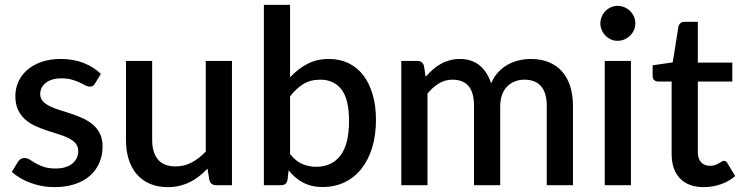

<svg xmlns="http://www.w3.org/2000/svg" viewBox="-20 -760 3045 788"><path d="M370 -417.5Q366 -410.5 361 -407.5Q356 -404.5 348.5 -404.5Q340 -404.5 330 -409.8Q320 -415 306.5 -421.5Q293 -428 274.8 -433.2Q256.5 -438.5 232 -438.5Q212 -438.5 195.8 -433.8Q179.5 -429 168.2 -420.2Q157 -411.5 151 -399.8Q145 -388 145 -374.5Q145 -356.5 156 -344.5Q167 -332.5 185 -323.8Q203 -315 226 -308Q249 -301 273 -293Q297 -285 320 -274.5Q343 -264 361 -248.8Q379 -233.5 390 -211.8Q401 -190 401 -159Q401 -123 388 -92.5Q375 -62 350 -39.5Q325 -17 287.8 -4.5Q250.5 8 202.5 8Q176 8 151.2 3.2Q126.5 -1.5 104.2 -9.8Q82 -18 62.8 -29.5Q43.5 -41 28.5 -54.5L53.5 -95.5Q58 -103 64.8 -107.2Q71.5 -111.5 81.5 -111.5Q92 -111.5 102.2 -104.8Q112.5 -98 126.2 -90Q140 -82 159.5 -75.2Q179 -68.5 208 -68.5Q232 -68.5 249.5 -74.2Q267 -80 278.5 -90Q290 -100 295.5 -112.8Q301 -125.5 301 -140Q301 -159.5 290 -172Q279 -184.5 260.8 -193.5Q242.5 -202.5 219.2 -209.5Q196 -216.5 172 -224.5Q148 -232.5 124.8 -243Q101.5 -253.5 83.2 -269.8Q65 -286 54 -309.2Q43 -332.5 43 -366Q43 -396.5 55.2 -424Q67.5 -451.5 91.2 -472.5Q115 -493.5 149.8 -505.8Q184.5 -518 230 -518Q281.5 -518 323.5 -501.5Q365.5 -485 394 -456.5Z M932 -510V0H867Q845.5 0 839.5 -20.5L831.5 -68Q815.5 -51 797.8 -37Q780 -23 760 -13Q740 -3 717.2 2.5Q694.5 8 668.5 8Q626.5 8 594.5 -6Q562.5 -20 540.8 -45.5Q519 -71 508 -106.8Q497 -142.5 497 -185.5V-510H604.5V-185.5Q604.5 -134 628.2 -105.5Q652 -77 700.5 -77Q736 -77 766.8 -93.2Q797.5 -109.5 824.5 -138V-510Z M1170.5 -128Q1193 -99 1219.8 -87.2Q1246.5 -75.5 1278 -75.5Q1341.5 -75.5 1377 -121.5Q1412.5 -167.5 1412.5 -264Q1412.5 -352 1381.8 -392.5Q1351 -433 1294 -433Q1254.5 -433 1225.2 -415.2Q1196 -397.5 1170.5 -364.5ZM1170.5 -442.5Q1202 -477 1241 -497.5Q1280 -518 1330 -518Q1374.5 -518 1410.2 -500.8Q1446 -483.5 1471 -451Q1496 -418.5 1509.5 -372.2Q1523 -326 1523 -268Q1523 -206 1507.8 -155.2Q1492.5 -104.5 1464 -68.2Q1435.5 -32 1395 -12.2Q1354.5 7.5 1304.5 7.5Q1280 7.5 1260 2.8Q1240 -2 1223 -11Q1206 -20 1191.8 -32.5Q1177.5 -45 1164.5 -61L1160 -21.5Q1157.5 -10 1151 -5Q1144.5 0 1133 0H1063V-740H1170.5Z M1627 0V-510H1692Q1714 -510 1720 -489.5L1727 -445Q1741 -461 1756 -474.2Q1771 -487.5 1788.2 -497.2Q1805.5 -507 1825.2 -512.5Q1845 -518 1868 -518Q1892.5 -518 1913 -511Q1933.5 -504 1949.2 -491Q1965 -478 1976.5 -459.5Q1988 -441 1995.5 -418Q2007 -444.5 2024.5 -463.5Q2042 -482.5 2063.5 -494.5Q2085 -506.5 2109.2 -512.2Q2133.5 -518 2158.5 -518Q2199.5 -518 2231.8 -505Q2264 -492 2286.2 -467.2Q2308.5 -442.5 2320 -406.5Q2331.5 -370.5 2331.5 -324.5V0H2224V-324.5Q2224 -378.5 2200.8 -405.8Q2177.5 -433 2132 -433Q2111.5 -433 2093.5 -426Q2075.5 -419 2062 -405.5Q2048.5 -392 2040.8 -371.8Q2033 -351.5 2033 -324.5V0H1925.5V-324.5Q1925.5 -380.5 1903 -406.8Q1880.5 -433 1837 -433Q1807 -433 1781.5 -417.8Q1756 -402.5 1734.5 -376V0Z M2569.5 -510V0H2462V-510ZM2587.5 -664Q2587.5 -649.5 2581.8 -636.5Q2576 -623.5 2566 -613.8Q2556 -604 2542.8 -598.2Q2529.5 -592.5 2514.5 -592.5Q2500 -592.5 2487.2 -598.2Q2474.5 -604 2465 -613.8Q2455.5 -623.5 2449.8 -636.5Q2444 -649.5 2444 -664Q2444 -679 2449.8 -692Q2455.5 -705 2465 -714.8Q2474.5 -724.5 2487.2 -730.2Q2500 -736 2514.5 -736Q2529.5 -736 2542.8 -730.2Q2556 -724.5 2566 -714.8Q2576 -705 2581.8 -692Q2587.5 -679 2587.5 -664Z M2868.5 8Q2805 8 2770.8 -27.8Q2736.5 -63.5 2736.5 -128.5V-425.5H2680.5Q2671.5 -425.5 2665 -431.2Q2658.5 -437 2658.5 -448.5V-492L2741 -504L2764.5 -651.5Q2767 -660 2773 -665.2Q2779 -670.5 2789 -670.5H2844V-503H2985.5V-425.5H2844V-136Q2844 -108.5 2857.5 -94Q2871 -79.5 2893.5 -79.5Q2906 -79.5 2915 -82.8Q2924 -86 2930.5 -89.8Q2937 -93.5 2941.8 -96.8Q2946.5 -100 2951 -100Q2960 -100 2965.5 -90L2997.5 -37.5Q2972.5 -15.5 2938.5 -3.8Q2904.5 8 2868.5 8Z"/></svg>

Font: TypoPRO Lato
Style: Regular
Weight: 600
Designer: Lukasz Dziedzic with Adam Twardoch and Botio Nikoltchev
Foundry: tyPoland Lukasz Dziedzic
Version: Version 2.010; 2014-09-01; http://www.latofonts.com/